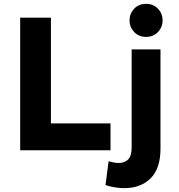

<svg xmlns="http://www.w3.org/2000/svg" viewBox="-20 -782 930 999"><path d="M85 0V-690H245V-140H555V0ZM529 181 545 57Q561 61 572.5 63.5Q584 66 596 66Q628 66 646.5 48Q665 30 665 -16V-525H815V-8Q815 95 763.5 146Q712 197 626 197Q603 197 576 192.5Q549 188 529 181ZM654 -676Q654 -711 678 -736.5Q702 -762 740 -762Q778 -762 802 -736.5Q826 -711 826 -676Q826 -641 802 -615.5Q778 -590 740 -590Q702 -590 678 -615.5Q654 -641 654 -676Z"/></svg>

Font: Radio Canada
Style: Regular
Weight: 400
Designer: Charles Daoud, Etienne Aubert Bonn, Alexandre Saumier Demers, Jacques Le Bailly
Foundry: Radio-Canada
Version: Version 2.104;gftools[0.9.28.dev5+ged2979d]